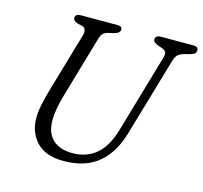

<svg xmlns="http://www.w3.org/2000/svg" viewBox="-103 -815 1001 945"><g transform="rotate(15 397.0 -342.5)"><path d="M526 -205.5 641.5 -602Q647 -620 644 -630.2Q641 -640.5 623 -647.5L603 -654Q589 -660 582.2 -665Q575.5 -670 575.5 -678.5Q576 -700 605.5 -700H770Q794 -700 794 -682Q794 -671 788.5 -665.5Q783 -660 765 -654.5L736 -647Q717 -641.5 706 -632.2Q695 -623 688.5 -601L570.5 -198Q539.5 -92.5 472.8 -38.8Q406 15 298.5 15Q204 15 159 -34.8Q114 -84.5 114.5 -157Q114.5 -188 122.5 -225.5Q130.5 -263 141 -299L231 -607.5Q235.5 -623 232 -635.2Q228.5 -647.5 214 -651.5L191 -656.5Q177.5 -661.5 172.5 -666.8Q167.5 -672 168 -681Q168 -700 199 -700H382.5Q406.5 -700 406 -683Q406 -665 375.5 -657L346.5 -650.5Q331.5 -646.5 322.5 -637.8Q313.5 -629 308.5 -611.5L217.5 -299Q194 -219.5 194 -166Q194 -100.5 230.2 -67Q266.5 -33.5 330.5 -33.5Q401 -33.5 450.5 -74.5Q500 -115.5 526 -205.5Z"/></g></svg>

Font: Fraunces 9pt SuperSoft Light
Style: Italic
Weight: 300
Italic angle: -16°
Version: Version 1.000;[b76b70a41]